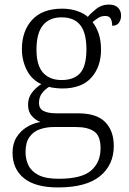

<svg xmlns="http://www.w3.org/2000/svg" viewBox="-20 -582 565 842"><path d="M234 240Q135 240 85 199.5Q35 159 35 88Q35 48 52.5 20Q70 -8 98 -25Q126 -42 157 -47Q136 -55 119.5 -73.5Q103 -92 103 -123Q103 -153 120 -175.5Q137 -198 161 -213Q118 -233 97 -275.5Q76 -318 76 -366Q76 -446 121 -495Q166 -544 253 -544Q289 -544 319 -533.5Q349 -523 365 -508Q378 -524 402 -543Q426 -562 457 -562Q485 -562 498 -548Q511 -534 511 -514Q511 -495 501.5 -482Q492 -469 472 -469Q472 -488 465.5 -500Q459 -512 442 -512Q425 -512 412.5 -504.5Q400 -497 386 -485Q402 -465 412.5 -435Q423 -405 423 -364Q423 -289 380.5 -241.5Q338 -194 253 -194Q241 -194 222.5 -196Q204 -198 195 -201Q177 -190 164 -173Q151 -156 151 -130Q151 -106 170.5 -95.5Q190 -85 230 -85H323Q404 -85 441.5 -46.5Q479 -8 479 58Q479 141 418.5 190.5Q358 240 234 240ZM250 -231Q305 -231 332 -262Q359 -293 359 -365Q359 -438 332 -472Q305 -506 250 -506Q197 -506 168.5 -471.5Q140 -437 140 -364Q140 -295 169 -263Q198 -231 250 -231ZM237 202Q338 202 379.5 166Q421 130 421 68Q421 14 393 -5.5Q365 -25 312 -25H217Q183 -25 154.5 -15Q126 -5 109 19Q92 43 92 85Q92 117 105 143.5Q118 170 149.5 186Q181 202 237 202Z"/></svg>

Font: Noto Serif Malayalam Light
Style: Regular
Weight: 300
Designer: Indian type Foundry, Jelle Bosma, Monotype Design Team
Foundry: Monotype Imaging Inc.
Version: Version 2.104; ttfautohint (v1.8.4.7-5d5b)